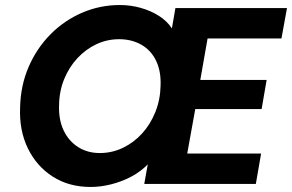

<svg xmlns="http://www.w3.org/2000/svg" viewBox="-20 -732 1162 764"><path d="M341 12Q254 12 189.5 -29.5Q125 -71 90.5 -142.5Q56 -214 60 -305Q62 -392 94 -466Q126 -540 181 -595.5Q236 -651 307 -681.5Q378 -712 457 -712Q500 -712 540.5 -700.5Q581 -689 613 -668.5Q645 -648 664 -619L678 -700H1122L1100 -579H806L777 -414H1041L1021 -298H757L725 -121H1019L998 0H554L568 -78Q540 -49 502 -29Q464 -9 422 1.5Q380 12 341 12ZM377 -123Q426 -123 469.5 -144Q513 -165 546 -201.5Q579 -238 598.5 -287Q618 -336 619 -392Q621 -449 601 -490.5Q581 -532 542.5 -554Q504 -576 454 -576Q406 -576 363.5 -556Q321 -536 288 -500.5Q255 -465 235.5 -417.5Q216 -370 215 -314Q213 -256 233 -213.5Q253 -171 290.5 -147Q328 -123 377 -123Z"/></svg>

Font: DM Sans 17pt Black
Style: Italic
Weight: 900
Italic angle: -10°
Version: Version 4.004;gftools[0.9.30]